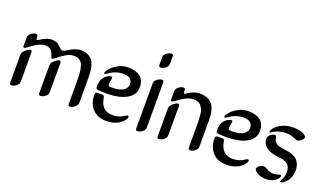

<svg xmlns="http://www.w3.org/2000/svg" viewBox="-75 -1256 2980 1757"><g transform="rotate(20 1415.5 -377.5)"><path d="M61 -16.1V-278.8Q61 -306.6 74.2 -320.8Q87.9 -336.4 105.5 -348.1Q123 -359.9 133.8 -359.9Q148.9 -359.9 148.9 -338.9V-58.1Q148.9 -31.7 124.8 -13.4Q100.6 4.9 78.1 4.9Q61 4.9 61 -16.1ZM384.8 -466.3Q390.6 -460.9 394.5 -458Q398.4 -455.1 401.6 -454.1Q404.8 -453.1 409.2 -453.1Q420.9 -453.1 454.1 -474.1Q518.6 -515.1 567.4 -515.1Q643.6 -515.1 680.9 -467Q718.3 -418.9 718.3 -308.1V-61Q718.3 -34.7 694.1 -14.9Q669.9 4.9 647.9 4.9Q630.9 4.9 630.9 -16.1V-209Q630.9 -241.2 630.4 -261.7Q629.9 -282.2 628.4 -307.6Q627 -333 624 -348.6Q621.1 -364.3 616 -381.8Q610.8 -399.4 603 -409.4Q595.2 -419.4 584.2 -428.5Q573.2 -437.5 558.3 -441.2Q543.5 -444.8 524.4 -444.8Q490.2 -444.8 457.5 -426.5Q424.8 -408.2 367.2 -362.8Q352.1 -351.6 345.2 -351.6Q339.4 -351.6 335 -361.3Q333 -365.7 331.1 -373Q320.3 -410.2 301.8 -427.5Q283.2 -444.8 246.1 -444.8Q217.3 -444.8 182.4 -427.7Q147.5 -410.6 95.2 -370.1Q79.1 -357.9 71.3 -357.9Q61 -357.9 61 -373.5V-453.6Q61 -479.5 85.4 -497.3Q109.9 -515.1 132.3 -515.1Q149.4 -515.1 149.4 -494.1V-481.9Q149.4 -464.8 156.7 -464.8Q161.6 -464.8 176.3 -474.1Q238.3 -515.1 284.2 -515.1Q311.5 -515.1 330.3 -508.3Q349.1 -501.5 384.8 -466.3ZM343.3 -16.1V-278.8Q343.3 -306.2 356.4 -320.8Q369.6 -335.9 387.7 -347.9Q405.8 -359.9 416 -359.9Q431.2 -359.9 431.2 -338.9V-61Q431.2 -39.1 422.4 -27.8Q410.2 -13.2 392.6 -4.2Q375 4.9 360.4 4.9Q343.3 4.9 343.3 -16.1Z M913.1 -311Q913.1 -297.4 921.6 -293.7Q930.2 -290 946.8 -290Q989.3 -290 1019.5 -297.4Q1049.8 -304.7 1065.9 -317.9Q1082 -331.1 1089.1 -345.7Q1096.2 -360.4 1096.2 -377.9Q1096.2 -408.2 1075.2 -426.5Q1054.2 -444.8 1007.8 -444.8Q935.1 -444.8 871.1 -398.9Q852.1 -384.8 847.2 -384.8Q838.9 -384.8 838.9 -394Q838.9 -406.2 853 -423.8Q879.4 -457.5 913.1 -479Q946.8 -500.5 974.6 -507.8Q1002.4 -515.1 1029.8 -515.1Q1064.9 -515.1 1093.3 -507.8Q1121.6 -500.5 1143.6 -485.1Q1165.5 -469.7 1177.7 -443.1Q1189.9 -416.5 1189.9 -380.9Q1189.9 -304.7 1117.4 -263.4Q1044.9 -222.2 919.4 -222.2Q884.3 -222.2 839.8 -226.1Q817.9 -227.5 817.9 -247.6Q817.9 -301.8 833.5 -328.9Q849.1 -356 874 -370.6Q898.4 -384.8 911.1 -384.8Q922.9 -384.8 922.9 -370.1Q922.9 -364.3 918 -341.6Q913.1 -318.8 913.1 -311ZM821.8 -174.8Q821.8 -200.2 845.2 -200.2H887.2Q899.9 -200.2 905 -195.3Q910.2 -190.4 913.1 -173.8Q932.1 -55.2 1043 -55.2Q1070.8 -55.2 1095.2 -62Q1119.6 -68.8 1133.1 -77.1Q1146.5 -85.4 1158 -92.3Q1169.4 -99.1 1174.8 -99.1Q1186 -99.1 1186 -86.9Q1186 -76.7 1174.8 -60.5Q1163.6 -44.4 1142.8 -27.1Q1122.1 -9.8 1085.7 2.7Q1049.3 15.1 1006.8 15.1Q918.9 15.1 870.4 -37.8Q821.8 -90.8 821.8 -174.8Z M1376 -494.1V-58.1Q1376 -39.6 1367.2 -27.8Q1354.5 -13.2 1337.2 -4.2Q1319.8 4.9 1305.2 4.9Q1288.1 4.9 1288.1 -16.1V-452.1Q1288.1 -470.7 1296.9 -481.9Q1309.6 -496.6 1326.9 -505.9Q1344.2 -515.1 1358.9 -515.1Q1376 -515.1 1376 -494.1ZM1376 -748.5V-677.7Q1376 -659.2 1367.2 -647.5Q1354.5 -632.8 1337.2 -623.8Q1319.8 -614.7 1305.2 -614.7Q1288.1 -614.7 1288.1 -635.7V-706.5Q1288.1 -725.6 1296.9 -736.3Q1309.6 -751 1326.9 -760.3Q1344.2 -769.5 1358.9 -769.5Q1376 -769.5 1376 -748.5Z M1497.1 -16.1V-278.8Q1497.1 -306.2 1510.3 -320.8Q1523.4 -335.9 1541.5 -347.9Q1559.6 -359.9 1569.8 -359.9Q1585 -359.9 1585 -338.9V-58.1Q1585 -31.2 1560.8 -13.2Q1536.6 4.9 1514.2 4.9Q1497.1 4.9 1497.1 -16.1ZM1611.8 -473.6Q1639.6 -494.1 1669.9 -504.6Q1700.2 -515.1 1724.1 -515.1Q1809.1 -515.1 1848.6 -467.5Q1888.2 -419.9 1888.2 -308.1V-58.1Q1888.2 -31.7 1864.3 -13.4Q1840.3 4.9 1817.4 4.9Q1800.3 4.9 1800.3 -16.1V-209Q1800.3 -254.9 1799.6 -278.3Q1798.8 -301.8 1795.7 -334.5Q1792.5 -367.2 1785.2 -383.1Q1777.8 -398.9 1765.4 -415.5Q1752.9 -432.1 1732.9 -438.5Q1712.9 -444.8 1685.1 -444.8Q1628.9 -444.8 1531.2 -370.1Q1515.6 -357.9 1506.8 -357.9Q1497.1 -357.9 1497.1 -374.5V-452.1Q1497.1 -478.5 1521.2 -496.8Q1545.4 -515.1 1567.9 -515.1Q1585 -515.1 1585 -494.1V-481.9Q1585 -464.4 1592.8 -464.4Q1599.6 -464.4 1611.8 -473.6Z M2083 -311Q2083 -297.4 2091.6 -293.7Q2100.1 -290 2116.7 -290Q2159.2 -290 2189.5 -297.4Q2219.7 -304.7 2235.8 -317.9Q2252 -331.1 2259 -345.7Q2266.1 -360.4 2266.1 -377.9Q2266.1 -408.2 2245.1 -426.5Q2224.1 -444.8 2177.7 -444.8Q2105 -444.8 2041 -398.9Q2022 -384.8 2017.1 -384.8Q2008.8 -384.8 2008.8 -394Q2008.8 -406.2 2022.9 -423.8Q2049.3 -457.5 2083 -479Q2116.7 -500.5 2144.5 -507.8Q2172.4 -515.1 2199.7 -515.1Q2234.9 -515.1 2263.2 -507.8Q2291.5 -500.5 2313.5 -485.1Q2335.4 -469.7 2347.7 -443.1Q2359.9 -416.5 2359.9 -380.9Q2359.9 -304.7 2287.4 -263.4Q2214.8 -222.2 2089.4 -222.2Q2054.2 -222.2 2009.8 -226.1Q1987.8 -227.5 1987.8 -247.6Q1987.8 -301.8 2003.4 -328.9Q2019 -356 2043.9 -370.6Q2068.4 -384.8 2081.1 -384.8Q2092.8 -384.8 2092.8 -370.1Q2092.8 -364.3 2087.9 -341.6Q2083 -318.8 2083 -311ZM1991.7 -174.8Q1991.7 -200.2 2015.1 -200.2H2057.1Q2069.8 -200.2 2075 -195.3Q2080.1 -190.4 2083 -173.8Q2102.1 -55.2 2212.9 -55.2Q2240.7 -55.2 2265.1 -62Q2289.6 -68.8 2303 -77.1Q2316.4 -85.4 2327.9 -92.3Q2339.4 -99.1 2344.7 -99.1Q2356 -99.1 2356 -86.9Q2356 -76.7 2344.7 -60.5Q2333.5 -44.4 2312.7 -27.1Q2292 -9.8 2255.6 2.7Q2219.2 15.1 2176.8 15.1Q2088.9 15.1 2040.3 -37.8Q1991.7 -90.8 1991.7 -174.8Z M2719.7 -110.8Q2719.7 -163.1 2691.2 -185.5Q2662.6 -208 2608.9 -212.9Q2561.5 -217.3 2527.3 -229Q2493.2 -240.7 2474.1 -257.6Q2455.1 -274.4 2446.5 -293.7Q2438 -313 2438 -335.4Q2438 -358.4 2461.4 -376.2Q2484.9 -394 2501 -394Q2512.2 -394 2516.1 -378.9Q2520 -362.3 2524.2 -351.1Q2528.3 -339.8 2535.9 -331.3Q2543.5 -322.8 2551 -317.6Q2558.6 -312.5 2574.5 -308.3Q2590.3 -304.2 2604.7 -301.8Q2619.1 -299.3 2646 -295.9Q2688.5 -290.5 2718.3 -276.6Q2748 -262.7 2763.2 -242.2Q2778.3 -221.7 2784.7 -199.7Q2791 -177.7 2791 -149.9Q2791 -118.7 2780.5 -90.1Q2770 -61.5 2754.9 -43.7Q2739.7 -25.9 2724.1 -15.4Q2708.5 -4.9 2696.8 -4.9Q2689 -4.9 2689 -12.2Q2689 -15.1 2696.8 -26.9Q2719.7 -64 2719.7 -110.8ZM2752 -486.8Q2767.1 -475.1 2767.1 -463.9Q2767.1 -451.7 2746.8 -433.8Q2726.6 -416 2710 -416Q2705.1 -416 2701.2 -417.2Q2697.3 -418.5 2689.7 -421.6Q2682.1 -424.8 2678.7 -425.8Q2632.8 -444.8 2596.2 -444.8Q2527.3 -444.8 2475.1 -413.1Q2471.7 -411.1 2465.6 -407.2Q2459.5 -403.3 2455.8 -401.1Q2452.1 -398.9 2449.7 -398.9Q2442.9 -398.9 2442.9 -407.2Q2442.9 -418 2458 -437Q2522.5 -515.1 2639.2 -515.1Q2669.9 -515.1 2702.1 -507.8Q2734.4 -500.5 2752 -486.8ZM2530.8 -80.1Q2546.9 -70.3 2553 -66.9Q2559.1 -63.5 2574 -59.3Q2588.9 -55.2 2606 -55.2Q2627.4 -55.2 2648.4 -61.5Q2669.4 -67.9 2670.4 -67.9Q2681.6 -67.9 2681.6 -56.2Q2681.6 -48.3 2673.8 -36.9Q2666 -25.4 2651.9 -13.4Q2637.7 -1.5 2613 6.8Q2588.4 15.1 2559.1 15.1Q2518.1 15.1 2480.5 -3.9Q2442.9 -22.9 2442.9 -43Q2442.9 -58.1 2463.1 -74Q2483.4 -89.8 2502 -89.8Q2514.2 -89.8 2530.8 -80.1Z"/></g></svg>

Font: SirinStencil
Style: Regular
Weight: 400
Designer: Olga Karpushina (okarpush@gmail.com)
Foundry: Cyreal (www.cyreal.org)
Version: Version 1.002